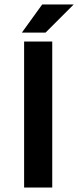

<svg xmlns="http://www.w3.org/2000/svg" viewBox="-20 -840 350 860"><path d="M214 0V-654H88V0ZM169 -820 78 -694H184L310 -820Z"/></svg>

Font: Falling Sky
Style: Med
Weight: 500
Designer: Paul D. Hunt
Foundry: Adobe Systems Incorporated
Version: Version 1.02